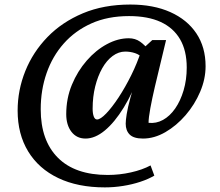

<svg xmlns="http://www.w3.org/2000/svg" viewBox="-20 -602 967 845"><path d="M441.4 222.7Q322.3 222.7 236.3 181.6Q150.4 140.6 104 64.5Q57.6 -11.7 57.6 -115.2Q57.6 -205.1 91.3 -289.1Q125 -373 189 -439Q252.9 -504.9 344.7 -543.5Q436.5 -582 553.7 -582Q655.3 -582 729.5 -548.8Q803.7 -515.6 844.2 -455.1Q884.8 -394.5 884.8 -310.5Q884.8 -253.9 860.8 -197.8Q836.9 -141.6 796.9 -95.2Q756.8 -48.8 708 -20.5Q659.2 7.8 609.4 7.8Q568.4 7.8 550.8 -9.8Q533.2 -27.3 533.2 -57.6Q533.2 -72.3 537.6 -100.1Q542 -127.9 554.2 -172.9Q566.4 -217.8 586.9 -281.2H595.7Q564.5 -193.4 524.4 -128.4Q484.4 -63.5 441.4 -27.8Q398.4 7.8 356.4 7.8Q317.4 7.8 294.4 -22Q271.5 -51.8 271.5 -99.6Q271.5 -168.9 296.4 -229Q321.3 -289.1 361.8 -335.4Q402.3 -381.8 450.7 -407.7Q499 -433.6 546.9 -433.6Q575.2 -433.6 596.7 -418.5Q618.2 -403.3 639.6 -376L610.4 -344.7Q594.7 -361.3 574.2 -368.2Q553.7 -375 531.2 -375Q502 -375 475.6 -355.5Q449.2 -335.9 429.7 -301.3Q410.2 -266.6 398.9 -221.2Q387.7 -175.8 387.7 -124Q387.7 -102.5 392.6 -89.4Q397.5 -76.2 407.2 -76.2Q421.9 -76.2 447.3 -102.5Q472.7 -128.9 502 -173.3Q531.2 -217.8 557.6 -271Q584 -324.2 601.6 -378.9L615.2 -393.6L650.4 -425.8H710.9Q700.2 -379.9 687 -326.2Q673.8 -272.5 661.6 -220.2Q649.4 -168 641.6 -125.5Q633.8 -83 633.8 -61.5Q667 -57.6 697.3 -74.2Q727.5 -90.8 751 -124.5Q774.4 -158.2 788.1 -204.6Q801.8 -251 801.8 -304.7Q801.8 -378.9 772.5 -429.2Q743.2 -479.5 687 -505.4Q630.9 -531.2 547.9 -531.2Q454.1 -531.2 382.3 -499Q310.5 -466.8 260.7 -410.6Q210.9 -354.5 185.1 -280.3Q159.2 -206.1 159.2 -121.1Q159.2 16.6 234.9 92.3Q310.5 168 454.1 168Q505.9 168 556.2 156.7Q606.4 145.5 642.6 126L659.2 170.9Q632.8 186.5 597.2 198.2Q561.5 210 521.5 216.3Q481.4 222.7 441.4 222.7Z"/></svg>

Font: Crimson Pro ExtraLight SemiBold
Style: Italic
Weight: 600
Italic angle: -12°
Version: Version 1.002